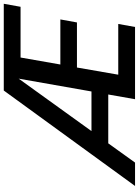

<svg xmlns="http://www.w3.org/2000/svg" viewBox="121 -857 736 1018"><g transform="rotate(-90 489.0 -348.0)"><path d="M693 -607 656 -396H895L879 -308H640L602 -89H871L855 0H472L497 -142H238L136 0H12L518 -696H978L962 -607ZM513 -231 581 -617 303 -231Z"/></g></svg>

Font: Fz Poppins Med
Style: Italic
Weight: 500
Italic angle: -10°
Designer: Ninad Kale (Devanagari), Jonny Pinhorn (Latin)
Foundry: Indian Type Foundry
Version: Vit hóa bi Vntype.Com & FontZin.Com